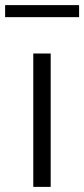

<svg xmlns="http://www.w3.org/2000/svg" viewBox="-55 -730 329 750"><path d="M75 0V-521H143V0ZM-35 -663V-710H254V-663Z"/></svg>

Font: IngvarSans
Style: Regular
Weight: 400
Version: Version 1.000